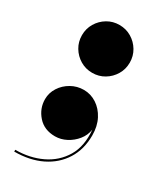

<svg xmlns="http://www.w3.org/2000/svg" viewBox="-181 -615 700 835"><g transform="rotate(30 169.0 -197.0)"><path d="M42 -430Q42 -463 58.2 -490.2Q74.5 -517.5 101.8 -533.8Q129 -550 162 -550Q195 -550 222.2 -533.8Q249.5 -517.5 265.8 -490.2Q282 -463 282 -430Q282 -397 265.8 -369.8Q249.5 -342.5 222.2 -326.2Q195 -310 162 -310Q129 -310 101.8 -326.2Q74.5 -342.5 58.2 -369.8Q42 -397 42 -430ZM42 -109Q42 -140.5 59.5 -167.8Q77 -195 106 -211.5Q135 -228 169 -228Q203.5 -228 233.2 -208.8Q263 -189.5 281 -155Q299 -120.5 299 -74Q299 -4.5 266.5 47.2Q234 99 175.8 127.5Q117.5 156 40 156V147Q112 147 170.8 119Q229.5 91 261.8 37Q294 -17 286.5 -96.5Q282 -66.5 262.8 -42.5Q243.5 -18.5 216.2 -4.2Q189 10 160 10Q105.5 10 73.8 -26Q42 -62 42 -109Z"/></g></svg>

Font: Bodoni* 24pt Fatface
Style: Regular
Weight: 900
Version: Version 2.3